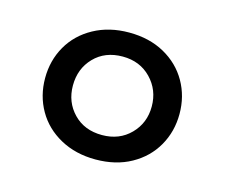

<svg xmlns="http://www.w3.org/2000/svg" viewBox="-60 -799 579 494"><g transform="rotate(15 229.0 -552.0)"><path d="M408 -552Q408 -505 386 -466.5Q364 -428 323.5 -405.5Q283 -383 229 -383Q176 -383 135 -405.5Q94 -428 72 -466.5Q50 -505 50 -552Q50 -599 72 -637.5Q94 -676 135 -698.5Q176 -721 229 -721Q283 -721 323.5 -698.5Q364 -676 386 -637.5Q408 -599 408 -552ZM124 -552Q124 -508 153 -478Q182 -448 229 -448Q275 -448 304.5 -478Q334 -508 334 -552Q334 -596 304.5 -626.5Q275 -657 229 -657Q182 -657 153 -627Q124 -597 124 -552Z"/></g></svg>

Font: FFF_Oezguer-Guendem
Style: Bold
Weight: 700
Designer: bBox Type GmbH
Foundry: bBox Type GmbH
Version: Version 1.004